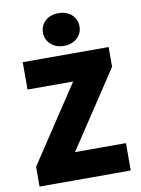

<svg xmlns="http://www.w3.org/2000/svg" viewBox="-94 -932 731 995"><g transform="rotate(-10 271.0 -434.0)"><path d="M32 0V-104L298 -506H58V-650H510V-546L244 -144H512V0ZM284 -696Q242 -696 215 -720.5Q188 -745 188 -782Q188 -820 215 -844Q242 -868 284 -868Q326 -868 353 -844Q380 -820 380 -782Q380 -745 353 -720.5Q326 -696 284 -696Z"/></g></svg>

Font: Mada Black
Style: Regular
Weight: 900
Designer: Khaled Hosny
Version: Version 1.5